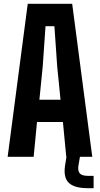

<svg xmlns="http://www.w3.org/2000/svg" viewBox="-20 -820 522 1004"><path d="M20 0 125 -800H357.5L462.5 0H326.5L309 -182H173.5L156 0ZM186 -298.5H296.5L279 -473.5L264.5 -683H218L203.5 -473.5ZM469.5 164H439Q369 164 340 136.2Q311 108.5 320 47L327.5 0H398L390 47Q386 75 397.8 87.2Q409.5 99.5 439 99.5H469.5Z"/></svg>

Font: Big Shoulders Text Thin ExtraBold
Style: Regular
Weight: 800
Version: Version 2.002